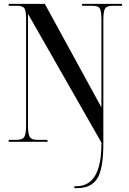

<svg xmlns="http://www.w3.org/2000/svg" viewBox="-20 -734 667 994"><path d="M365 240H380Q451 240 483 191Q515 142 515 9V-631Q515 -675 524 -689.5Q533 -704 562 -704H612V-714H405V-704H459Q488 -704 496.5 -690.5Q505 -677 505 -634V-178L212 -714H25V-704H69Q98 -704 106.5 -690.5Q115 -677 115 -634V-83Q115 -39 105.5 -24.5Q96 -10 64 -10H25V0H226V-10H172Q144 -10 134.5 -24.5Q125 -39 125 -83V-662L505 4V10Q505 230 375 230H365Z"/></svg>

Font: Noto Serif Display Condensed Semi
Style: Regular
Weight: 600
Width: 3
Designer: Monotype Design Team
Foundry: Monotype Imaging Inc.
Version: Version 1.900